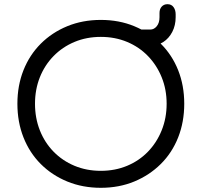

<svg xmlns="http://www.w3.org/2000/svg" viewBox="-20 -886 961 916"><path d="M461 10Q374 10 301 -20Q228 -50 174.5 -103.5Q121 -157 92 -230.5Q63 -304 63 -391Q63 -478 92 -551Q121 -624 174.5 -677.5Q228 -731 301 -761Q374 -791 461 -791Q548 -791 620.5 -761Q693 -731 747 -677.5Q801 -624 830 -551Q859 -478 859 -391Q859 -304 830 -230.5Q801 -157 747 -103.5Q693 -50 620.5 -20Q548 10 461 10ZM461 -71Q529 -71 586.5 -95Q644 -119 686 -162.5Q728 -206 751.5 -264.5Q775 -323 775 -391Q775 -459 751.5 -517Q728 -575 686 -618.5Q644 -662 586.5 -686Q529 -710 461 -710Q393 -710 335.5 -686Q278 -662 235.5 -618.5Q193 -575 170 -517Q147 -459 147 -391Q147 -323 170 -264.5Q193 -206 235.5 -162.5Q278 -119 335.5 -95Q393 -71 461 -71ZM652 -668V-745H697Q715 -745 728 -761Q741 -777 741 -804V-824Q741 -843 751.5 -854.5Q762 -866 779 -866Q798 -866 808 -852Q818 -838 818 -818V-804Q818 -765 802 -734Q786 -703 759 -685.5Q732 -668 697 -668Z"/></svg>

Font: Comfortaa Medium
Style: Regular
Weight: 500
Designer: Johan Aakerlund
Foundry: Johan Aakerlund
Version: Version 3.104; ttfautohint (v1.8.1.43-b0c9)